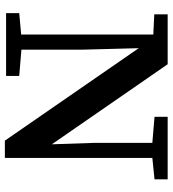

<svg xmlns="http://www.w3.org/2000/svg" viewBox="20 -724 709 789"><g transform="rotate(90 374.5 -329.5)"><path d="M460 -610V-664H717V-610L629 -601V5H558L178 -545L184 -316V-63L292 -54V0H34V-54L122 -62V-605L39 -609V-664H244L573 -188L567 -366V-601Z"/></g></svg>

Font: Source Serif 4 SmText Semibold
Style: Regular
Weight: 600
Designer: Frank Grießhammer
Foundry: Adobe
Version: Version 4.005;hotconv 1.1.0;makeotfexe 2.6.0